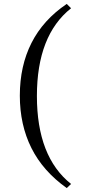

<svg xmlns="http://www.w3.org/2000/svg" viewBox="-20 -774 437 978"><path d="M320 -754 342 -732Q168 -594 168 -285Q168 25 342 163L320 184Q199 98 140 -20Q81 -138 81 -287Q81 -438 140.5 -555.5Q200 -673 320 -754Z"/></svg>

Font: Tiro Tamil
Style: Italic
Weight: 400
Italic angle: -11°
Designer: Tamil: Fernando Mello & Fiona Ross, assisted by Kaja Sojewska. Latin: John Hudson with Paul Hanslow, assisted by Kaja So
Foundry: Tiro Typeworks Ltd.
Version: Version 1.52